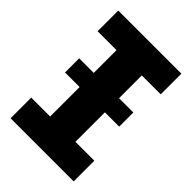

<svg xmlns="http://www.w3.org/2000/svg" viewBox="-209 -799 891 891"><g transform="rotate(45 236.5 -353.5)"><path d="M29.3 -707H443.4V-571.3H319.3V-421.9H413.1V-329.1H319.3V-135.7H443.4V0H29.3V-135.7H153.3V-329.1H57.6V-421.9H153.3V-571.3H29.3Z"/></g></svg>

Font: Pretendard GOV ExtraBold
Style: Regular
Weight: 800
Designer: Base glyphs from Inter by Rasmus Andersson; Hangeul glyphs from Noto Sans CJK(Source Han Sans) by Jang Soo-young and Kan
Foundry: Kil Hyung-jin
Version: Version 1.309